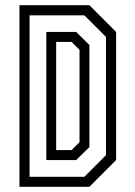

<svg xmlns="http://www.w3.org/2000/svg" viewBox="-20 -720 522 740"><path d="M55 0V-700H324.5L427.5 -597V-103L324.5 0ZM94 -38.5H305L388.5 -122V-577.5L305 -661H94ZM158.5 -103V-597H273.5L324.5 -546.5V-153L273.5 -103ZM196.5 -141.5H256L286.5 -172V-528L256 -558.5H196.5Z"/></svg>

Font: Tourney Condensed
Style: Regular
Weight: 400
Width: 3
Designer: Tyler Finck
Foundry: Etcetera Type Co
Version: Version 1.010; ttfautohint (v1.8.3)